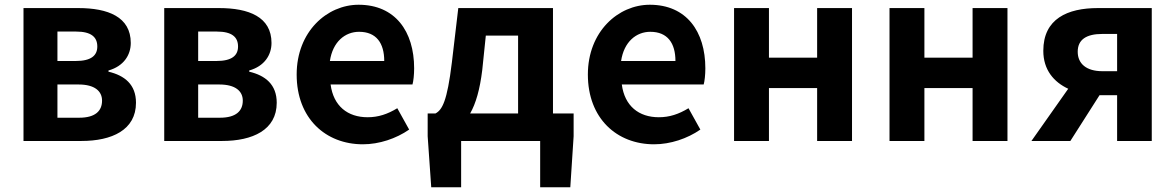

<svg xmlns="http://www.w3.org/2000/svg" viewBox="-20 -594 4952 809"><path d="M79 0H323C451 0 553 -46 553 -161C553 -238 505 -276 437 -292V-297C501 -315 531 -362 531 -413C531 -523 435 -560 310 -560H79ZM222 -337V-461H301C364 -461 390 -438 390 -398C390 -360 364 -337 299 -337ZM222 -98V-238H311C379 -238 410 -210 410 -170C410 -127 382 -98 314 -98Z M672 0H916C1044 0 1146 -46 1146 -161C1146 -238 1098 -276 1030 -292V-297C1094 -315 1124 -362 1124 -413C1124 -523 1028 -560 903 -560H672ZM815 -337V-461H894C957 -461 983 -438 983 -398C983 -360 957 -337 892 -337ZM815 -98V-238H904C972 -238 1003 -210 1003 -170C1003 -127 975 -98 907 -98Z M1509 14C1578 14 1649 -10 1704 -48L1654 -138C1613 -113 1574 -100 1529 -100C1445 -100 1385 -147 1373 -238H1718C1722 -252 1725 -279 1725 -306C1725 -462 1645 -574 1491 -574C1358 -574 1230 -461 1230 -280C1230 -95 1352 14 1509 14ZM1370 -337C1382 -418 1434 -460 1493 -460C1566 -460 1599 -412 1599 -337Z M1923 0H2256V195H2383L2397 -20V-116H2310V-560H1911L1884 -331C1864 -166 1843 -131 1815 -116H1782V-20L1797 195H1923ZM1961 -116C1985 -158 2002 -217 2012 -299L2027 -444H2163V-116Z M2736 14C2805 14 2876 -10 2931 -48L2881 -138C2840 -113 2801 -100 2756 -100C2672 -100 2612 -147 2600 -238H2945C2949 -252 2952 -279 2952 -306C2952 -462 2872 -574 2718 -574C2585 -574 2457 -461 2457 -280C2457 -95 2579 14 2736 14ZM2597 -337C2609 -418 2661 -460 2720 -460C2793 -460 2826 -412 2826 -337Z M3073 0H3220V-223H3423V0H3570V-560H3423V-351H3220V-560H3073Z M3728 0H3875V-223H4078V0H4225V-560H4078V-351H3875V-560H3728Z M4625 -294C4557 -294 4521 -326 4521 -376C4521 -427 4557 -451 4625 -451H4687V-294ZM4326 0H4490L4613 -193H4687V0H4833V-560H4606C4478 -560 4376 -515 4376 -380C4376 -299 4421 -248 4481 -220Z"/></svg>

Font: Source Han Sans KR
Style: Bold
Weight: 700
Designer: Ryoko NISHIZUKA 西塚涼子 (kana, bopomofo & ideographs); Paul D. Hunt (Latin, Greek & Cyrillic); Sandoll Communications 산돌커뮤니
Foundry: Adobe
Version: Version 2.004;hotconv 1.0.118;makeotfexe 2.5.65603